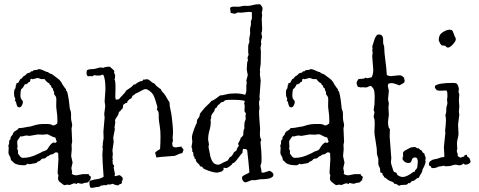

<svg xmlns="http://www.w3.org/2000/svg" viewBox="-20 -864 2277 913"><path d="M85.9 -255.9 117.2 -261.7Q125 -261.7 127.4 -263.2Q129.9 -264.6 148.4 -269.5Q167 -274.4 183.6 -274.4H207Q218.8 -274.4 224.6 -271Q230.5 -267.6 235.4 -267.6Q240.2 -267.6 252 -276.4Q252.9 -280.3 252.9 -284.2V-293Q252.9 -317.4 249.5 -336.4Q246.1 -355.5 247.6 -377.9Q249 -400.4 244.6 -405.8Q240.2 -411.1 238.3 -414.6Q236.3 -418 237.3 -421.9Q238.3 -425.8 234.9 -431.2Q231.4 -436.5 231.9 -439Q232.4 -441.4 231 -443.4Q229.5 -445.3 228 -445.8Q226.6 -446.3 225.1 -448.2Q223.6 -450.2 224.1 -451.2Q224.6 -452.1 223.1 -455.1Q221.7 -458 218.3 -460.4Q214.8 -462.9 213.9 -467.8Q201.2 -473.6 192.4 -487.3Q187.5 -488.3 182.1 -487.8Q176.8 -487.3 172.4 -488.8Q168 -490.2 165 -491.7Q162.1 -493.2 158.2 -493.2L135.7 -487.3Q134.8 -487.3 128.9 -489.3Q124 -488.3 124 -482.9Q124 -477.5 122.1 -474.6Q113.3 -474.6 113.3 -467.8Q108.4 -467.8 106.4 -464.8Q104.5 -461.9 98.6 -463.9Q94.7 -457 90.8 -450.2Q86.9 -443.4 80.1 -439.5Q77.1 -423.8 77.1 -410.2Q77.1 -396.5 83 -390.6Q88.9 -384.8 88.9 -378.4Q88.9 -372.1 84 -362.8Q79.1 -353.5 72.3 -353.5Q65.4 -353.5 63 -357.4Q60.5 -361.3 59.1 -366.2Q57.6 -371.1 56.6 -376.5Q55.7 -381.8 49.8 -387.7Q52.7 -387.7 52.7 -392.6Q52.7 -397.5 49.8 -401.4Q46.9 -405.3 46.9 -422.9Q46.9 -440.4 54.7 -445.3Q53.7 -445.3 53.7 -447.3L55.7 -456.1Q54.7 -456.1 54.7 -458L58.6 -463.9L57.6 -465.8Q58.6 -469.7 62 -469.2Q65.4 -468.8 67.4 -471.2Q69.3 -473.6 76.2 -487.3Q83 -489.3 85.4 -493.7Q87.9 -498 92.8 -502Q100.6 -504.9 103.5 -509.3Q106.4 -513.7 110.8 -515.6Q115.2 -517.6 120.6 -518.6Q126 -519.5 127.9 -525.4L130.9 -524.4Q135.7 -524.4 137.7 -527.8Q139.6 -531.2 148.9 -531.2Q158.2 -531.2 159.2 -533.2Q160.2 -535.2 167 -535.2Q173.8 -535.2 188 -528.3Q202.1 -521.5 205.1 -521.5H208Q214.8 -513.7 226.6 -511.7Q240.2 -501 253.4 -491.7Q266.6 -482.4 274.4 -467.8Q276.4 -465.8 275.9 -464.8Q275.4 -463.9 278.3 -460.4Q281.2 -457 284.2 -452.1Q287.1 -447.3 290 -443.8Q293 -440.4 293.5 -440.9Q293.9 -441.4 293.9 -433.6L294.9 -432.6L297.9 -430.7Q303.7 -416 307.6 -385.7Q311.5 -355.5 311.5 -351.1Q311.5 -346.7 313 -344.2Q314.5 -341.8 316.4 -334.5Q318.4 -327.1 317.9 -314Q317.4 -300.8 318.8 -292.5Q320.3 -284.2 321.8 -278.8Q323.2 -273.4 323.2 -267.6L320.3 -252.9L323.2 -189.5L320.3 -175.8L321.3 -154.3L318.4 -122.1L325.2 -90.8L319.3 -64.5L323.2 -43.9Q323.2 -40 320.3 -38.1Q330.1 -30.3 343.8 -30.3L374 -36.1H401.4Q403.3 -34.2 403.3 -32.2Q403.3 -30.3 405.8 -28.3Q408.2 -26.4 410.2 -25.4Q412.1 -24.4 412.1 -20.5Q412.1 -16.6 410.2 -14.2Q408.2 -11.7 410.2 -6.8Q404.3 -5.9 402.8 -2.4Q401.4 1 397.9 2.9Q394.5 4.9 387.7 4.9Q380.9 4.9 371.1 9.8Q367.2 8.8 361.3 8.8L349.6 5.9Q347.7 5.9 347.2 8.3Q346.7 10.7 343.8 10.7L335.9 7.8Q328.1 7.8 320.8 11.7Q313.5 15.6 309.6 15.6Q305.7 15.6 299.8 13.7L287.1 16.6Q284.2 16.6 279.3 12.7Q274.4 8.8 265.1 2Q255.9 -4.9 255.9 -16.6L257.8 -30.3L253.9 -41L257.8 -105.5L256.8 -132.8Q256.8 -139.6 246.1 -139.6Q243.2 -139.6 239.7 -136.7Q236.3 -133.8 232.9 -131.8Q229.5 -129.9 226.1 -129.9Q222.7 -129.9 218.8 -127.9Q214.8 -126 212.4 -123.5Q210 -121.1 204.1 -120.1Q196.3 -109.4 183.6 -109.4H180.7Q177.7 -108.4 175.8 -105.5Q173.8 -102.5 170.4 -100.1Q167 -97.7 161.6 -96.2Q156.2 -94.7 153.3 -88.9L120.1 -83Q115.2 -83 111.3 -85.9Q103.5 -78.1 95.7 -78.1Q56.6 -78.1 43.9 -91.8Q39.1 -97.7 32.2 -102.5L29.3 -116.2Q27.3 -121.1 24.9 -124Q22.5 -127 21 -132.8Q19.5 -138.7 20.5 -146Q21.5 -153.3 21.5 -160.2L19.5 -170.9L23.4 -181.6V-191.4Q23.4 -195.3 25.4 -197.3Q27.3 -199.2 29.3 -202.1Q31.2 -205.1 30.3 -208.5Q29.3 -211.9 35.2 -217.8Q41 -223.6 41 -226.1Q41 -228.5 44.4 -233.9Q47.9 -239.3 56.2 -243.2Q64.5 -247.1 69.3 -254.9Q78.1 -255.9 85.9 -255.9ZM235.4 -186.5 243.2 -184.6Q245.1 -184.6 246.6 -187Q248 -189.5 250 -189.5L243.2 -210Q231.4 -211.9 220.2 -218.8Q209 -225.6 202.1 -225.6L184.6 -223.6L159.2 -224.6L120.1 -217.8L107.4 -219.7Q99.6 -219.7 91.8 -216.8Q84 -213.9 76.2 -215.8Q74.2 -210 67.4 -202.1Q60.5 -194.3 62 -183.6Q63.5 -172.9 63.5 -166L61.5 -157.2Q61.5 -155.3 63 -153.3Q64.5 -151.4 65.4 -148.9Q66.4 -146.5 65.9 -143.6Q65.4 -140.6 65.4 -136.7Q65.4 -132.8 69.8 -127.9Q74.2 -123 76.2 -118.2L77.1 -119.1Q79.1 -119.1 80.6 -116.2Q82 -113.3 89.8 -113.3Q123 -113.3 158.2 -130.9L170.9 -136.7Q180.7 -143.6 191.9 -146.5Q203.1 -149.4 207 -157.2Q222.7 -183.6 234.4 -186.5Z M852.5 -150.4 846.7 -135.7Q835 -134.8 811.5 -123Q790 -121.1 768.1 -119.6Q746.1 -118.2 723.6 -115.2L717.8 -137.7Q718.8 -141.6 729 -147.5Q739.3 -153.3 741.2 -155.3Q743.2 -186.5 743.2 -214.4Q743.2 -242.2 740.2 -260.7Q737.3 -279.3 735.8 -289.6Q734.4 -299.8 734.9 -317.4Q735.4 -335 725.6 -342.8L728.5 -353.5Q728.5 -356.4 726.1 -363.8Q723.6 -371.1 718.8 -387.7Q713.9 -404.3 708 -414.1Q702.1 -423.8 690.9 -432.1Q679.7 -440.4 672.4 -440.4Q665 -440.4 650.9 -432.1Q636.7 -423.8 628.4 -420.4Q620.1 -417 620.1 -415.5Q620.1 -414.1 618.7 -412.6Q617.2 -411.1 615.7 -411.6Q614.3 -412.1 611.8 -409.7Q609.4 -407.2 607.4 -402.3Q605.5 -397.5 603.5 -395.5Q601.6 -393.6 600.1 -394Q598.6 -394.5 596.7 -392.6Q594.7 -390.6 591.3 -387.7Q587.9 -384.8 585.9 -381.8Q585.9 -375 583 -375Q580.1 -375 577.1 -373.5Q574.2 -372.1 571.8 -369.6Q569.3 -367.2 565.4 -365.2V-361.3Q565.4 -357.4 563.5 -348.6Q557.6 -344.7 554.7 -339.4Q551.8 -334 545.9 -332Q543.9 -319.3 537.6 -311Q531.2 -302.7 526.4 -292Q528.3 -289.1 528.3 -282.2L524.4 -256.8L526.4 -251L518.6 -210L520.5 -188.5L514.6 -148.4L516.6 -131.8L514.6 -113.3L516.6 -107.4L514.6 -99.6V-97.7Q517.6 -96.7 516.6 -96.2Q515.6 -95.7 515.6 -89.4Q515.6 -83 523.4 -75.2Q520.5 -69.3 520.5 -67.4L526.4 -37.1Q526.4 -30.3 524.4 -27.3Q526.4 -26.4 528.3 -26.4L547.9 -31.2Q555.7 -28.3 563.5 -18.6V-13.7Q563.5 -4.9 558.6 -2Q560.5 0 560.5 2Q560.5 3.9 558.6 5.9Q556.6 7.8 556.6 11.7L554.7 10.7Q549.8 10.7 546.4 14.2Q543 17.6 539.6 17.6Q536.1 17.6 525.9 14.2Q515.6 10.7 514.6 9.8Q506.8 13.7 500.5 13.7Q494.1 13.7 494.1 12.2Q494.1 10.7 492.2 11.7L490.2 15.6Q485.4 17.6 480.5 16.6Q475.6 15.6 472.2 16.6Q468.8 17.6 468.8 18.6Q468.8 19.5 467.8 18.6Q466.8 17.6 463.4 17.6Q460 17.6 456.1 21.5Q452.1 25.4 439.5 25.4L418.9 29.3Q412.1 29.3 409.2 27.3Q405.3 18.6 405.3 5.9V-2Q420.9 -9.8 439 -11.7Q457 -13.7 472.7 -23.4Q466.8 -102.5 466.8 -129.9L468.8 -159.2Q468.8 -161.1 467.8 -161.1Q466.8 -161.1 466.8 -163.1L468.8 -172.9V-182.6Q468.8 -183.6 472.7 -207L471.7 -238.3L477.5 -304.7L475.6 -322.3L480.5 -359.4L477.5 -381.8L481.4 -438.5Q481.4 -491.2 470.7 -508.8H467.8L455.1 -504.9H438.5L427.7 -506.8Q425.8 -506.8 425.3 -505.4Q424.8 -503.9 422.4 -502.4Q419.9 -501 415 -501.5Q410.2 -502 405.8 -502Q401.4 -502 398.4 -501Q391.6 -506.8 391.6 -514.6Q391.6 -522.5 393.6 -530.3Q402.3 -535.2 413.6 -535.2Q424.8 -535.2 433.1 -537.1Q441.4 -539.1 446.8 -541Q452.1 -543 459.5 -543Q466.8 -543 470.7 -541Q478.5 -546.9 502.9 -546.9Q506.8 -542 515.1 -535.6Q523.4 -529.3 523.4 -524.4L522.5 -516.6Q527.3 -510.7 527.3 -506.8V-501Q527.3 -490.2 524.4 -487.3Q529.3 -480.5 529.3 -447.3L528.3 -403.3Q528.3 -393.6 532.2 -389.6Q535.2 -391.6 539.1 -391.1Q543 -390.6 545.9 -392.6Q551.8 -400.4 564.5 -413.1Q577.1 -425.8 580.1 -433.6Q606.4 -450.2 610.8 -456.1Q615.2 -461.9 617.2 -462.9L621.1 -461.9Q623 -461.9 626.5 -465.3Q629.9 -468.8 632.8 -470.2Q635.7 -471.7 639.2 -473.6Q642.6 -475.6 646 -477.1Q649.4 -478.5 652.3 -478Q655.3 -477.5 657.2 -479.5Q659.2 -481.4 660.2 -483.4Q661.1 -485.4 663.1 -486.3L667 -485.4L677.7 -487.3Q686.5 -487.3 696.3 -478Q706.1 -468.8 715.8 -465.8Q720.7 -457 729 -451.2Q737.3 -445.3 745.1 -439.5Q747.1 -431.6 752.4 -426.8Q757.8 -421.9 763.2 -414.6Q768.6 -407.2 773.9 -397Q779.3 -386.7 786.1 -377.9Q786.1 -360.4 790.5 -342.8Q794.9 -325.2 796.9 -306.6Q798.8 -288.1 800.8 -269.5Q802.7 -251 802.7 -232.4L800.8 -207L802.7 -197.3L798.8 -181.6L800.8 -168.9Q806.6 -163.1 815.4 -163.1L842.8 -167Q844.7 -161.1 848.6 -158.2Q852.5 -155.3 852.5 -150.4Z M1233.4 -43 1261.7 -51.8Q1280.3 -43.9 1280.3 -33.2Q1280.3 -11.7 1220.7 -11.7Q1215.8 -11.7 1210 -10.3Q1204.1 -8.8 1197.8 -7.8Q1191.4 -6.8 1185.1 -7.3Q1178.7 -7.8 1173.3 -6.3Q1168 -4.9 1160.2 -1Q1152.3 2.9 1146.5 2.9Q1140.6 2.9 1135.7 -3.9Q1130.9 -10.7 1130.9 -17.6Q1130.9 -24.4 1135.3 -27.3Q1139.6 -30.3 1145 -33.2Q1150.4 -36.1 1156.7 -38.6Q1163.1 -41 1166 -44.9Q1164.1 -71.3 1161.1 -97.7Q1158.2 -124 1155.3 -150.4Q1150.4 -155.3 1146.5 -155.3Q1142.6 -155.3 1136.7 -156.2Q1132.8 -151.4 1132.8 -136.7Q1128.9 -133.8 1123 -126Q1117.2 -118.2 1105 -102.5Q1092.8 -86.9 1086.9 -88.9Q1084 -81.1 1071.8 -72.8Q1059.6 -64.5 1056.6 -64.5L1044.9 -66.4Q1042 -66.4 1043 -61.5Q1043.9 -56.6 1042 -54.7Q1037.1 -52.7 1035.2 -48.8L1013.7 -43Q990.2 -43 951.2 -60.5Q947.3 -61.5 944.3 -66.9Q941.4 -72.3 936.5 -72.3H932.6Q927.7 -83 919.9 -88.4Q912.1 -93.8 910.2 -108.4Q904.3 -108.4 904.8 -112.8Q905.3 -117.2 903.3 -120.1L900.4 -122.1Q899.4 -125 899.4 -131.3Q899.4 -137.7 898.4 -140.6L894.5 -142.6Q893.6 -144.5 894 -147.9Q894.5 -151.4 894.5 -153.3L890.6 -165L894.5 -189.5L892.6 -209Q892.6 -222.7 902.8 -249.5Q913.1 -276.4 916 -279.3Q915 -293.9 922.4 -301.3Q929.7 -308.6 930.7 -323.2Q936.5 -330.1 941.4 -336.9Q946.3 -343.8 953.6 -351.6Q960.9 -359.4 969.7 -367.2Q978.5 -375 986.3 -384.8Q992.2 -384.8 1008.3 -396.5Q1024.4 -408.2 1026.4 -410.2Q1037.1 -410.2 1054.7 -415Q1072.3 -419.9 1098.6 -419.9Q1125 -419.9 1145.5 -413.1Q1151.4 -423.8 1151.4 -435.5V-458L1153.3 -468.8L1151.4 -481.4L1158.2 -506.8L1153.3 -533.2L1155.3 -564.5Q1155.3 -572.3 1160.2 -577.1Q1157.2 -581.1 1157.2 -586.9Q1157.2 -592.8 1159.7 -597.2Q1162.1 -601.6 1162.1 -603.5L1160.2 -615.2V-640.6Q1160.2 -649.4 1162.1 -653.8Q1164.1 -658.2 1166 -665L1165 -679.7L1168.9 -700.2Q1169.9 -705.1 1169.4 -710.9Q1168.9 -716.8 1168.9 -722.7Q1168.9 -728.5 1170.4 -734.4Q1171.9 -740.2 1172.9 -744.6Q1173.8 -749 1173.3 -752.4Q1172.9 -755.9 1172.9 -760.3Q1172.9 -764.6 1174.3 -766.1Q1175.8 -767.6 1177.2 -774.4Q1178.7 -781.2 1177.7 -789.1Q1176.8 -796.9 1178.7 -804.7Q1170.9 -807.6 1164.1 -807.6L1126 -803.7L1113.3 -804.7Q1108.4 -804.7 1104.5 -801.8Q1100.6 -798.8 1093.8 -798.8L1077.1 -802.7L1074.2 -823.2L1075.2 -828.1Q1083 -833 1093.3 -832.5Q1103.5 -832 1111.3 -832Q1119.1 -832 1124.5 -833.5Q1129.9 -835 1135.7 -835.9Q1141.6 -836.9 1145 -836.4Q1148.4 -835.9 1158.2 -835.9Q1168 -835.9 1181.6 -839.8Q1195.3 -843.8 1210.9 -843.8H1216.8Q1221.7 -836.9 1225.1 -833.5Q1228.5 -830.1 1228.5 -820.3L1224.6 -802.7L1226.6 -793.9L1224.6 -772.5L1226.6 -726.6Q1226.6 -713.9 1222.7 -705.1Q1224.6 -701.2 1224.6 -697.3Q1224.6 -693.4 1226.6 -688.5Q1220.7 -670.9 1220.7 -663.1L1222.7 -657.2L1218.8 -636.7L1220.7 -619.1L1219.7 -560.5L1215.8 -533.2L1216.8 -521.5L1215.8 -508.8L1219.7 -481.4L1213.9 -402.3Q1213.9 -397.5 1215.8 -393.6Q1211.9 -381.8 1211.9 -378.9V-371.1Q1211.9 -366.2 1212.9 -360.4L1213.9 -347.7L1211.9 -336.9Q1211.9 -312.5 1213.9 -291L1216.8 -252L1215.8 -225.6Q1215.8 -210.9 1222.7 -198.2Q1218.8 -190.4 1218.8 -189.5V-186.5Q1223.6 -137.7 1223.6 -120.1V-97.7Q1223.6 -93.8 1222.7 -88.9L1218.8 -76.2Q1218.8 -68.4 1221.7 -60.5Q1224.6 -52.7 1222.7 -44.9Q1228.5 -43 1233.4 -43ZM1148.4 -300.8 1147.5 -311.5Q1147.5 -317.4 1149.4 -323.2Q1148.4 -328.1 1145.5 -330.1Q1142.6 -332 1142.6 -336.9L1143.6 -360.4Q1143.6 -366.2 1140.6 -371.1Q1143.6 -377 1143.6 -380.9L1142.6 -384.8Q1121.1 -389.6 1089.4 -389.6Q1057.6 -389.6 1052.7 -387.7Q1047.9 -385.7 1046.4 -383.8Q1044.9 -381.8 1043 -380.4Q1041 -378.9 1038.1 -378.9Q1035.2 -378.9 1031.7 -377Q1028.3 -375 1025.4 -370.6Q1022.5 -366.2 1017.6 -365.2Q1013.7 -360.4 1011.2 -355Q1008.8 -349.6 1002 -347.7Q1001 -336.9 994.1 -329.1Q987.3 -321.3 985.4 -315.4Q983.4 -309.6 983.9 -307.1Q984.4 -304.7 984.4 -302.7L980.5 -293L982.4 -287.1Q982.4 -265.6 976.1 -244.1Q969.7 -222.7 969.7 -200.2L973.6 -177.7L971.7 -166Q971.7 -161.1 973.1 -156.7Q974.6 -152.3 975.6 -144.5Q979.5 -118.2 985.4 -105.5Q995.1 -81.1 1016.6 -81.1H1019.5Q1026.4 -82 1034.2 -86.9Q1042 -91.8 1051.8 -95.7Q1061.5 -99.6 1063.5 -101.6Q1066.4 -105.5 1068.4 -109.4Q1070.3 -113.3 1072.3 -116.2Q1075.2 -118.2 1076.7 -118.2Q1078.1 -118.2 1083.5 -124.5Q1088.9 -130.9 1092.8 -140.6L1103.5 -147.5Q1107.4 -161.1 1116.2 -171.9Q1112.3 -175.8 1112.3 -181.6Q1114.3 -185.5 1119.1 -193.8Q1124 -202.1 1125 -210Q1129.9 -210.9 1131.8 -214.8Q1133.8 -218.8 1136.7 -220.7Q1136.7 -248 1142.6 -253.9L1141.6 -260.7Q1141.6 -281.2 1145 -288.1Q1148.4 -294.9 1148.4 -300.8Z M1378.9 -255.9 1410.2 -261.7Q1418 -261.7 1420.4 -263.2Q1422.9 -264.6 1441.4 -269.5Q1460 -274.4 1476.6 -274.4H1500Q1511.7 -274.4 1517.6 -271Q1523.4 -267.6 1528.3 -267.6Q1533.2 -267.6 1544.9 -276.4Q1545.9 -280.3 1545.9 -284.2V-293Q1545.9 -317.4 1542.5 -336.4Q1539.1 -355.5 1540.5 -377.9Q1542 -400.4 1537.6 -405.8Q1533.2 -411.1 1531.2 -414.6Q1529.3 -418 1530.3 -421.9Q1531.2 -425.8 1527.8 -431.2Q1524.4 -436.5 1524.9 -439Q1525.4 -441.4 1523.9 -443.4Q1522.5 -445.3 1521 -445.8Q1519.5 -446.3 1518.1 -448.2Q1516.6 -450.2 1517.1 -451.2Q1517.6 -452.1 1516.1 -455.1Q1514.6 -458 1511.2 -460.4Q1507.8 -462.9 1506.8 -467.8Q1494.1 -473.6 1485.4 -487.3Q1480.5 -488.3 1475.1 -487.8Q1469.7 -487.3 1465.3 -488.8Q1460.9 -490.2 1458 -491.7Q1455.1 -493.2 1451.2 -493.2L1428.7 -487.3Q1427.7 -487.3 1421.9 -489.3Q1417 -488.3 1417 -482.9Q1417 -477.5 1415 -474.6Q1406.2 -474.6 1406.2 -467.8Q1401.4 -467.8 1399.4 -464.8Q1397.5 -461.9 1391.6 -463.9Q1387.7 -457 1383.8 -450.2Q1379.9 -443.4 1373 -439.5Q1370.1 -423.8 1370.1 -410.2Q1370.1 -396.5 1376 -390.6Q1381.8 -384.8 1381.8 -378.4Q1381.8 -372.1 1377 -362.8Q1372.1 -353.5 1365.2 -353.5Q1358.4 -353.5 1356 -357.4Q1353.5 -361.3 1352.1 -366.2Q1350.6 -371.1 1349.6 -376.5Q1348.6 -381.8 1342.8 -387.7Q1345.7 -387.7 1345.7 -392.6Q1345.7 -397.5 1342.8 -401.4Q1339.8 -405.3 1339.8 -422.9Q1339.8 -440.4 1347.7 -445.3Q1346.7 -445.3 1346.7 -447.3L1348.6 -456.1Q1347.7 -456.1 1347.7 -458L1351.6 -463.9L1350.6 -465.8Q1351.6 -469.7 1355 -469.2Q1358.4 -468.8 1360.4 -471.2Q1362.3 -473.6 1369.1 -487.3Q1376 -489.3 1378.4 -493.7Q1380.9 -498 1385.7 -502Q1393.6 -504.9 1396.5 -509.3Q1399.4 -513.7 1403.8 -515.6Q1408.2 -517.6 1413.6 -518.6Q1418.9 -519.5 1420.9 -525.4L1423.8 -524.4Q1428.7 -524.4 1430.7 -527.8Q1432.6 -531.2 1441.9 -531.2Q1451.2 -531.2 1452.1 -533.2Q1453.1 -535.2 1460 -535.2Q1466.8 -535.2 1481 -528.3Q1495.1 -521.5 1498 -521.5H1501Q1507.8 -513.7 1519.5 -511.7Q1533.2 -501 1546.4 -491.7Q1559.6 -482.4 1567.4 -467.8Q1569.3 -465.8 1568.8 -464.8Q1568.4 -463.9 1571.3 -460.4Q1574.2 -457 1577.1 -452.1Q1580.1 -447.3 1583 -443.8Q1585.9 -440.4 1586.4 -440.9Q1586.9 -441.4 1586.9 -433.6L1587.9 -432.6L1590.8 -430.7Q1596.7 -416 1600.6 -385.7Q1604.5 -355.5 1604.5 -351.1Q1604.5 -346.7 1606 -344.2Q1607.4 -341.8 1609.4 -334.5Q1611.3 -327.1 1610.8 -314Q1610.4 -300.8 1611.8 -292.5Q1613.3 -284.2 1614.7 -278.8Q1616.2 -273.4 1616.2 -267.6L1613.3 -252.9L1616.2 -189.5L1613.3 -175.8L1614.3 -154.3L1611.3 -122.1L1618.2 -90.8L1612.3 -64.5L1616.2 -43.9Q1616.2 -40 1613.3 -38.1Q1623 -30.3 1636.7 -30.3L1667 -36.1H1694.3Q1696.3 -34.2 1696.3 -32.2Q1696.3 -30.3 1698.7 -28.3Q1701.2 -26.4 1703.1 -25.4Q1705.1 -24.4 1705.1 -20.5Q1705.1 -16.6 1703.1 -14.2Q1701.2 -11.7 1703.1 -6.8Q1697.3 -5.9 1695.8 -2.4Q1694.3 1 1690.9 2.9Q1687.5 4.9 1680.7 4.9Q1673.8 4.9 1664.1 9.8Q1660.2 8.8 1654.3 8.8L1642.6 5.9Q1640.6 5.9 1640.1 8.3Q1639.6 10.7 1636.7 10.7L1628.9 7.8Q1621.1 7.8 1613.8 11.7Q1606.4 15.6 1602.5 15.6Q1598.6 15.6 1592.8 13.7L1580.1 16.6Q1577.1 16.6 1572.3 12.7Q1567.4 8.8 1558.1 2Q1548.8 -4.9 1548.8 -16.6L1550.8 -30.3L1546.9 -41L1550.8 -105.5L1549.8 -132.8Q1549.8 -139.6 1539.1 -139.6Q1536.1 -139.6 1532.7 -136.7Q1529.3 -133.8 1525.9 -131.8Q1522.5 -129.9 1519 -129.9Q1515.6 -129.9 1511.7 -127.9Q1507.8 -126 1505.4 -123.5Q1502.9 -121.1 1497.1 -120.1Q1489.3 -109.4 1476.6 -109.4H1473.6Q1470.7 -108.4 1468.8 -105.5Q1466.8 -102.5 1463.4 -100.1Q1460 -97.7 1454.6 -96.2Q1449.2 -94.7 1446.3 -88.9L1413.1 -83Q1408.2 -83 1404.3 -85.9Q1396.5 -78.1 1388.7 -78.1Q1349.6 -78.1 1336.9 -91.8Q1332 -97.7 1325.2 -102.5L1322.3 -116.2Q1320.3 -121.1 1317.9 -124Q1315.4 -127 1314 -132.8Q1312.5 -138.7 1313.5 -146Q1314.5 -153.3 1314.5 -160.2L1312.5 -170.9L1316.4 -181.6V-191.4Q1316.4 -195.3 1318.4 -197.3Q1320.3 -199.2 1322.3 -202.1Q1324.2 -205.1 1323.2 -208.5Q1322.3 -211.9 1328.1 -217.8Q1334 -223.6 1334 -226.1Q1334 -228.5 1337.4 -233.9Q1340.8 -239.3 1349.1 -243.2Q1357.4 -247.1 1362.3 -254.9Q1371.1 -255.9 1378.9 -255.9ZM1528.3 -186.5 1536.1 -184.6Q1538.1 -184.6 1539.6 -187Q1541 -189.5 1543 -189.5L1536.1 -210Q1524.4 -211.9 1513.2 -218.8Q1502 -225.6 1495.1 -225.6L1477.5 -223.6L1452.1 -224.6L1413.1 -217.8L1400.4 -219.7Q1392.6 -219.7 1384.8 -216.8Q1377 -213.9 1369.1 -215.8Q1367.2 -210 1360.4 -202.1Q1353.5 -194.3 1355 -183.6Q1356.4 -172.9 1356.4 -166L1354.5 -157.2Q1354.5 -155.3 1356 -153.3Q1357.4 -151.4 1358.4 -148.9Q1359.4 -146.5 1358.9 -143.6Q1358.4 -140.6 1358.4 -136.7Q1358.4 -132.8 1362.8 -127.9Q1367.2 -123 1369.1 -118.2L1370.1 -119.1Q1372.1 -119.1 1373.5 -116.2Q1375 -113.3 1382.8 -113.3Q1416 -113.3 1451.2 -130.9L1463.9 -136.7Q1473.6 -143.6 1484.9 -146.5Q1496.1 -149.4 1500 -157.2Q1515.6 -183.6 1527.3 -186.5Z M1934.6 -163.1 1951.2 -165Q1956.1 -165 1960.4 -161.1Q1964.8 -157.2 1971.7 -159.2Q1974.6 -152.3 1986.3 -147.5Q1987.3 -138.7 1998 -133.8Q1999 -126 2002 -120.6Q2004.9 -115.2 2003.9 -107.4V-105.5L2001 -103.5Q2001 -101.6 2002.4 -101.6Q2003.9 -101.6 2003.9 -96.2Q2003.9 -90.8 1999.5 -79.1Q1995.1 -67.4 1990.2 -60.5Q1988.3 -46.9 1982.4 -38.6Q1976.6 -30.3 1971.7 -18.6Q1962.9 -17.6 1956.1 -10.7Q1949.2 -3.9 1946.3 -4.4Q1943.4 -4.9 1938 -2Q1932.6 1 1929.7 7.8L1924.8 5.9Q1921.9 5.9 1919.9 9.3Q1918 12.7 1912.1 14.2Q1906.2 15.6 1896.5 15.1Q1886.7 14.6 1877 19.5Q1864.3 8.8 1854.5 9.8Q1852.5 2.9 1844.7 0.5Q1836.9 -2 1830.6 -5.4Q1824.2 -8.8 1818.8 -13.7Q1813.5 -18.6 1806.6 -21.5Q1805.7 -27.3 1801.8 -29.8Q1797.9 -32.2 1798.8 -40L1788.1 -44.9V-48.8Q1788.1 -63.5 1784.7 -68.4Q1781.2 -73.2 1779.8 -80.1Q1778.3 -86.9 1778.8 -92.3Q1779.3 -97.7 1779.3 -104Q1779.3 -110.4 1775.4 -121.1Q1771.5 -131.8 1772 -140.1Q1772.5 -148.4 1771 -160.2Q1769.5 -171.9 1766.6 -189.5Q1763.7 -207 1761.7 -221.2Q1759.8 -235.4 1760.7 -245.6Q1761.7 -255.9 1761.7 -265.6V-282.2Q1761.7 -294.9 1759.3 -300.8Q1756.8 -306.6 1756.8 -309.6L1760.7 -330.1L1756.8 -340.8L1760.7 -368.2L1761.7 -404.3Q1761.7 -433.6 1754.4 -444.3Q1747.1 -455.1 1741.7 -455.1Q1736.3 -455.1 1730.5 -451.2Q1724.6 -447.3 1716.3 -448.2Q1708 -449.2 1703.1 -449.2L1696.3 -448.2L1681.6 -451.2Q1675.8 -462.9 1675.8 -468.8Q1675.8 -474.6 1678.7 -478.5Q1681.6 -482.4 1683.6 -487.3Q1690.4 -489.3 1701.7 -489.3Q1712.9 -489.3 1717.8 -495.1Q1720.7 -492.2 1725.6 -492.2Q1730.5 -492.2 1735.4 -494.1Q1740.2 -496.1 1746.1 -495.1Q1754.9 -508.8 1754.9 -531.2L1750 -596.7L1752 -612.3L1750 -627Q1752 -632.8 1752 -634.8L1750 -640.6Q1750 -643.6 1754.4 -656.7Q1758.8 -669.9 1760.7 -676.3Q1762.7 -682.6 1764.2 -685.5Q1765.6 -688.5 1768.6 -691.4Q1771.5 -694.3 1771.5 -698.2H1775.4L1781.2 -700.2Q1801.8 -700.2 1801.8 -675.8V-663.1Q1801.8 -654.3 1806.6 -644.5Q1807.6 -610.4 1812.5 -576.7Q1817.4 -543 1819.3 -507.8Q1828.1 -502 1839.8 -502L1876 -505.9Q1890.6 -505.9 1894.5 -500.5Q1898.4 -495.1 1902.3 -495.1L1901.4 -492.2L1904.3 -481.4Q1904.3 -470.7 1895.5 -466.8Q1886.7 -462.9 1879.9 -458Q1852.5 -468.8 1842.8 -468.8Q1833 -468.8 1827.1 -465.8Q1824.2 -460 1824.2 -455.1L1829.1 -432.6L1825.2 -391.6L1829.1 -372.1L1827.1 -352.5L1829.1 -318.4L1825.2 -286.1Q1825.2 -255.9 1833 -252Q1834 -251 1834 -247.1L1833 -213.9L1840.8 -111.3L1838.9 -94.7Q1838.9 -87.9 1842.8 -76.2Q1846.7 -64.5 1848.6 -57.6Q1850.6 -50.8 1852.5 -48.3Q1854.5 -45.9 1858.4 -44.9Q1862.3 -43.9 1864.7 -42Q1867.2 -40 1867.2 -38.1Q1867.2 -36.1 1869.1 -33.2Q1871.1 -30.3 1878.9 -26.4Q1886.7 -22.5 1895 -22.5Q1903.3 -22.5 1912.6 -26.4Q1921.9 -30.3 1928.7 -34.7Q1935.5 -39.1 1941.4 -43.5Q1947.3 -47.9 1954.1 -48.8L1953.1 -50.8Q1953.1 -54.7 1957.5 -58.1Q1961.9 -61.5 1963.9 -67.4L1966.8 -92.8Q1966.8 -115.2 1954.6 -115.2Q1942.4 -115.2 1939.9 -107.4Q1937.5 -99.6 1932.6 -91.8Q1927.7 -88.9 1921.9 -88.9Q1905.3 -88.9 1894.5 -105.5V-114.3Q1894.5 -120.1 1898.4 -120.1Q1896.5 -122.1 1896.5 -125V-137.7Q1898.4 -144.5 1909.7 -150.4Q1920.9 -156.2 1926.3 -159.2Q1931.6 -162.1 1934.6 -163.1Z M2096.7 -243.2Q2100.6 -278.3 2100.6 -292.5Q2100.6 -306.6 2097.7 -316.4Q2102.5 -326.2 2102.1 -336.4Q2101.6 -346.7 2103 -354.5Q2104.5 -362.3 2106 -365.7Q2107.4 -369.1 2107.4 -373L2105.5 -393.6Q2107.4 -396.5 2107.4 -402.3V-417Q2107.4 -426.8 2103.5 -433.6H2097.7L2072.3 -432.6Q2064.5 -432.6 2055.7 -435.5Q2053.7 -441.4 2050.8 -442.9Q2047.9 -444.3 2047.9 -449.2Q2047.9 -454.1 2048.8 -456.1Q2065.4 -469.7 2132.8 -469.7Q2145.5 -469.7 2150.4 -467.3Q2155.3 -464.8 2158.7 -454.6Q2162.1 -444.3 2162.1 -439.5L2160.2 -427.7L2164.1 -415L2162.1 -386.7L2164.1 -358.4L2162.1 -332L2164.1 -318.4L2158.2 -272.5L2160.2 -228.5Q2160.2 -219.7 2158.2 -212.4Q2156.2 -205.1 2154.3 -195.3Q2152.3 -185.5 2153.3 -174.8Q2154.3 -164.1 2154.3 -157.7Q2154.3 -151.4 2153.3 -151.4Q2152.3 -151.4 2152.3 -146.5Q2152.3 -141.6 2155.3 -135.3Q2158.2 -128.9 2156.2 -122.1Q2168 -114.3 2168.9 -114.3L2187.5 -120.1Q2187.5 -127.9 2198.2 -127.9Q2201.2 -127.9 2200.7 -124Q2200.2 -120.1 2204.1 -118.2Q2208 -116.2 2210.4 -113.8Q2212.9 -111.3 2214.4 -106Q2215.8 -100.6 2217.8 -96.7Q2216.8 -89.8 2209.5 -85.4Q2202.1 -81.1 2194.8 -81.1Q2187.5 -81.1 2183.6 -86.9Q2175.8 -78.1 2165.5 -78.1Q2155.3 -78.1 2148.4 -81.1Q2139.6 -81.1 2119.1 -74.2H2113.3L2100.6 -73.2Q2094.7 -73.2 2090.8 -76.2Q2077.1 -72.3 2067.4 -72.3Q2051.8 -64.5 2040 -64.5Q2028.3 -64.5 2028.3 -74.2Q2019.5 -74.2 2019.5 -83Q2019.5 -91.8 2024.4 -95.7Q2035.2 -105.5 2047.4 -106.9Q2059.6 -108.4 2068.4 -112.3Q2077.1 -116.2 2083 -116.2Q2088.9 -116.2 2092.8 -118.2V-127.9L2090.8 -164.1L2097.7 -231.4ZM2093.8 -646.5 2080.1 -648.4Q2078.1 -651.4 2075.2 -654.3Q2072.3 -657.2 2070.8 -662.1Q2069.3 -667 2067.9 -667Q2066.4 -667 2066.4 -676.8Q2066.4 -686.5 2071.3 -696.3Q2076.2 -706.1 2091.3 -714.4Q2106.4 -722.7 2118.2 -722.7Q2129.9 -722.7 2133.3 -714.8Q2136.7 -707 2139.2 -699.2Q2141.6 -691.4 2144.5 -687Q2147.5 -682.6 2147.5 -677.7Q2147.5 -668 2133.3 -652.8Q2119.1 -637.7 2110.8 -637.7Q2102.5 -637.7 2097.7 -646.5Z"/></svg>

Font: Mountains of Christmas
Style: Regular
Weight: 400
Designer: Crystal Kluge
Foundry: Font Diner, Inc DBA Tart Workshop
Version: Version 1.002